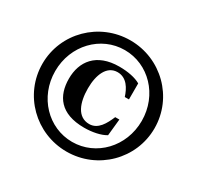

<svg xmlns="http://www.w3.org/2000/svg" viewBox="-154 -886 1108 1080"><g transform="rotate(30 400.0 -346.0)"><path d="M36 -346C36 -146 199 15 400 15C601 15 764 -146 764 -346C764 -546 601 -707 400 -707C199 -707 36 -546 36 -346ZM119 -346C119 -514 245 -644 400 -644C555 -644 681 -514 681 -346C681 -178 555 -48 400 -48C245 -48 119 -178 119 -346ZM207 -348C207 -236 263 -151 419 -151C471 -151 525 -162 557 -182L568 -290H541C519 -238 490 -183 433 -183C356 -183 327 -262 327 -354C327 -443 358 -516 427 -516C487 -516 516 -462 531 -415H558V-519C526 -538 475 -548 420 -548C270 -548 207 -458 207 -348Z"/></g></svg>

Font: Heuristica
Style: Bold
Weight: 700
Version: Version 1.0.1